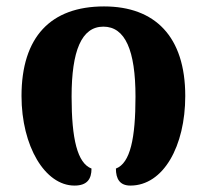

<svg xmlns="http://www.w3.org/2000/svg" viewBox="-20 -569 644 598"><path d="M212 9C252 9 265 -12 265 -44C221 -61 203 -136 203 -268C203 -411 234 -486 302 -486C370 -486 402 -412 402 -268C402 -139 386 -61 341 -44C341 -12 353 9 386 9C489 9 557 -114 557 -270C557 -455 463 -549 304 -549C138 -549 47 -454 47 -270C47 -114 120 9 212 9Z"/></svg>

Font: Noto Serif Georgian Bold
Style: Regular
Weight: 700
Designer: Monotype Design Team, Akaki Razmadze
Foundry: Google LLC
Version: Version 2.003